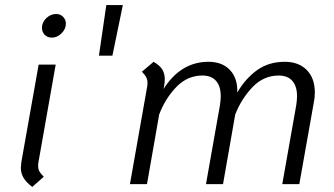

<svg xmlns="http://www.w3.org/2000/svg" viewBox="-20 -724 1314 755"><path d="M145 -615Q145 -636 162 -652.5Q179 -669 201 -669Q217 -669 228 -658Q239 -647 239 -631Q239 -610 222 -593Q205 -576 184 -576Q167 -576 156 -587Q145 -598 145 -615ZM62 -65Q62 -71 64 -87L132 -470H199L131 -85Q130 -80 130 -71Q130 -59 135 -50Q140 -41 152 -29L107 11Q84 -6 73 -24Q62 -42 62 -65Z M398 -704H463L422 -505H369Z M1218 -360Q1218 -340 1214 -321L1157 0H1090L1145 -311Q1148 -331 1148 -346Q1148 -385 1129.5 -406Q1111 -427 1076 -427Q1017 -427 973.5 -382Q930 -337 905 -274L857 0H790L845 -311Q848 -331 848 -346Q848 -385 829.5 -406Q811 -427 776 -427Q717 -427 673.5 -382Q630 -337 606 -274L558 0H491L559 -385Q560 -390 560 -398Q560 -410 555 -420Q550 -430 538 -442L584 -481Q608 -467 618 -451Q628 -435 628 -412Q628 -400 625 -383L623 -374Q691 -481 800 -481Q854 -481 884.5 -448.5Q915 -416 913 -360Q944 -414 990 -447.5Q1036 -481 1100 -481Q1154 -481 1186 -449Q1218 -417 1218 -360Z"/></svg>

Font: KoHo
Style: Italic
Weight: 400
Italic angle: -10°
Designer: Cadson Demak & Katatrad Team
Foundry: Cadson Demak Co.,Ltd.
Version: Version 1.000